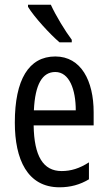

<svg xmlns="http://www.w3.org/2000/svg" viewBox="-20 -786 458 816"><path d="M196 -766H99V-757C125 -714 193 -640 233 -606H285V-617C257 -654 217 -720 196 -766ZM215 -546C102 -546 43 -447 43 -265C43 -109 96 10 233 10C279 10 320 -1 358 -24V-96C318 -70 281 -59 242 -59C163 -59 125 -123 123 -253H378V-309C378 -442 325 -546 215 -546ZM215 -480C275 -480 302 -405 302 -317H124C129 -428 160 -480 215 -480Z"/></svg>

Font: Noto Sans Lao Looped ExtraCondensed
Style: Regular
Weight: 400
Width: 2
Designer: Mark Frömberg, Ben Mitchell
Foundry: The Fontpad Ltd
Version: Version 1.002